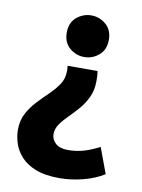

<svg xmlns="http://www.w3.org/2000/svg" viewBox="-82 -582 620 836"><g transform="rotate(10 227.5 -164.0)"><path d="M254 -341Q218 -341 189.5 -365Q161 -389 161 -433Q161 -477 189.5 -501Q218 -525 254 -525Q290 -525 318.5 -501Q347 -477 347 -433Q347 -389 318.5 -365Q290 -341 254 -341ZM239 197Q175 197 133.5 180.5Q92 164 68 137Q44 110 34.5 79.5Q25 49 25 21Q25 -21 42 -52.5Q59 -84 83.5 -110Q108 -136 132.5 -159.5Q157 -183 174 -208.5Q191 -234 191 -265Q191 -269 191 -277Q191 -285 190 -291H322Q324 -281 324.5 -268.5Q325 -256 325 -247Q325 -207 310.5 -176Q296 -145 274.5 -120Q253 -95 231.5 -74Q210 -53 195.5 -32Q181 -11 181 12Q181 36 199.5 53Q218 70 254 70Q290 70 322 61Q354 52 393 32L435 145Q396 170 343 183.5Q290 197 239 197Z"/></g></svg>

Font: Ubuntu Sans ExtraBold
Style: Regular
Weight: 800
Designer: Dalton Maag Ltd
Foundry: Dalton Maag Ltd
Version: Version 1.006; ttfautohint (v1.8.4.7-5d5b)